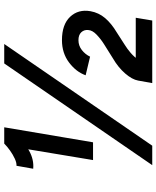

<svg xmlns="http://www.w3.org/2000/svg" viewBox="64 -804 740 908"><g transform="rotate(-90 434.0 -350.0)"><path d="M131 -280 193 -653 209 -700H286L215 -280ZM90 -563 104 -642Q118 -641 137.5 -650Q157 -659 176 -672.5Q195 -686 209 -700L259 -644Q216 -605 174.5 -582Q133 -559 90 -563ZM107 0 588 -700H680L199 0ZM585 -13 507 -67Q512 -95 540.5 -128Q569 -161 612 -186L679 -228Q703 -243 724 -263Q745 -283 746 -303Q748 -322 735.5 -335.5Q723 -349 698 -349Q672 -349 651.5 -333Q631 -317 620 -294L532 -315Q548 -360 592.5 -393.5Q637 -427 698 -427Q772 -427 808.5 -388.5Q845 -350 835 -292Q828 -253 802.5 -223Q777 -193 735 -168L676 -130Q658 -119 638.5 -102.5Q619 -86 604.5 -64.5Q590 -43 585 -13ZM495 0 507 -67 574 -78H804L791 0Z"/></g></svg>

Font: Figtree SemiBold
Style: Italic
Weight: 600
Italic angle: -9.5°
Foundry: Erik Kennedy
Version: Version 2.001;gftools[0.9.30]